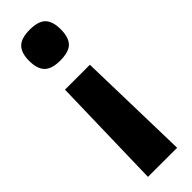

<svg xmlns="http://www.w3.org/2000/svg" viewBox="-255 -560 764 764"><g transform="rotate(-45 127.0 -177.5)"><path d="M198 -283 210 196H46L58 -283ZM216 -465Q216 -420 196 -399Q176 -378 127 -378Q79 -378 58.5 -399Q38 -420 38 -465Q38 -509 58.5 -530Q79 -551 127 -551Q176 -551 196 -530Q216 -509 216 -465Z"/></g></svg>

Font: Georama ExtraCondensed Thin
Style: Bold
Weight: 700
Version: Version 1.001